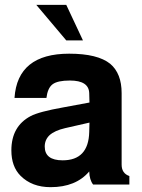

<svg xmlns="http://www.w3.org/2000/svg" viewBox="-20 -763 586 794"><path d="M130 -743H254L323 -596H254ZM515 -35V0H365Q350 -19 349 -54Q294 11 189 11Q112 11 65 -36Q27 -74 27 -141Q27 -241 107 -283Q141 -301 242 -319L350 -339L349 -377Q348 -430 269 -430Q218 -430 197.5 -414.5Q177 -399 172 -358H40Q52 -541 266 -541Q384 -541 436 -499Q483 -459 483 -378V-82Q483 -46 515 -35ZM350 -256 249 -233Q206 -223 185 -204Q165 -185 165 -157Q165 -100 239 -100Q346 -100 349 -217Z"/></svg>

Font: Almarai Bold
Style: Regular
Weight: 700
Designer: Boutros International 2019
Foundry: Created by Boutros International 2019
Version: Version 1.10